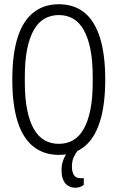

<svg xmlns="http://www.w3.org/2000/svg" viewBox="-20 -718 554 905"><path d="M257 12Q187 12 137.5 -27Q88 -66 63 -145Q38 -224 38 -343Q38 -462 63 -541Q88 -620 137.5 -659Q187 -698 257 -698Q329 -698 377.5 -659Q426 -620 451 -541Q476 -462 476 -343Q476 -224 451 -145Q426 -66 377.5 -27Q329 12 257 12ZM257 -40Q295 -40 324.5 -57Q354 -74 374.5 -110Q395 -146 406 -200.5Q417 -255 417 -331V-356Q417 -432 406 -486.5Q395 -541 374.5 -577Q354 -613 324.5 -630Q295 -647 257 -647Q220 -647 190 -630Q160 -613 139.5 -577Q119 -541 108 -486.5Q97 -432 97 -356V-331Q97 -255 108 -200.5Q119 -146 139.5 -110Q160 -74 190 -57Q220 -40 257 -40ZM335 167Q319 167 303.5 159Q288 151 279 132Q270 113 270 83Q270 54 281 29.5Q292 5 306 -12H346V-8Q338 2 328.5 20.5Q319 39 319 68Q319 91 328 106.5Q337 122 359 122H375V153Q366 161 355 164Q344 167 335 167Z"/></svg>

Font: Archivo ExtraCondensed ExtraLight
Style: Regular
Weight: 250
Width: 2
Designer: Hector Gatti
Foundry: Omnibus-Type
Version: Version 2.001